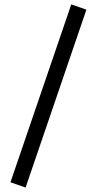

<svg xmlns="http://www.w3.org/2000/svg" viewBox="-20 -741 450 868"><path d="M302.2 -721.2 370.6 -697.3 95.7 106.9 27.3 83Z"/></svg>

Font: Vazirmatn UI FD
Style: Regular
Weight: 400
Designer: Saber Rastikerdar
Foundry: Saber Rastikerdar
Version: Version 33.003